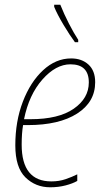

<svg xmlns="http://www.w3.org/2000/svg" viewBox="-20 -785 449 815"><path d="M193 10Q228 10 258.5 2Q289 -6 308 -17V-45Q286 -34 258.5 -24.5Q231 -15 198 -15Q72 -15 72 -171Q72 -220 78 -254H98Q231 -254 307.5 -303Q384 -352 384 -436Q384 -485 355.5 -511Q327 -537 282 -537Q217 -537 163 -487Q109 -437 77 -353.5Q45 -270 45 -168Q45 -74 88 -32Q131 10 193 10ZM82 -279Q103 -383 160 -447.5Q217 -512 279 -512Q357 -512 357 -435Q357 -368 293 -323.5Q229 -279 109 -279ZM298 -606H312V-616Q293 -645 272.5 -685Q252 -725 236 -765H210V-756Q223 -724 250 -679Q277 -634 298 -606Z"/></svg>

Font: Noto Sans UI SemiCondensed Thin
Style: Italic
Weight: 250
Width: 4
Italic angle: -12°
Designer: Monotype Design Team
Foundry: Monotype Imaging Inc.
Version: Version 1.901